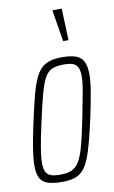

<svg xmlns="http://www.w3.org/2000/svg" viewBox="-84 -769 490 822"><g transform="rotate(-10 161.0 -357.5)"><path d="M118 8Q81 8 57.5 0.5Q34 -7 23.5 -26Q13 -45 13 -80Q13 -109 19.5 -152Q26 -195 39 -254Q53 -319 64.5 -365Q76 -411 88.5 -441Q101 -471 117 -487.5Q133 -504 155.5 -511Q178 -518 209 -518Q247 -518 269.5 -510Q292 -502 302.5 -481.5Q313 -461 313 -424Q313 -396 306 -354Q299 -312 287 -254Q273 -189 261 -143.5Q249 -98 237 -68.5Q225 -39 209 -22Q193 -5 171 1.5Q149 8 118 8ZM114 -24Q139 -24 156.5 -29Q174 -34 187 -48Q200 -62 210.5 -88Q221 -114 230.5 -154.5Q240 -195 252 -254Q264 -315 271.5 -356Q279 -397 279 -423Q279 -449 272 -462.5Q265 -476 250.5 -481Q236 -486 213 -486Q182 -486 162.5 -478.5Q143 -471 129.5 -447.5Q116 -424 103.5 -378Q91 -332 74 -254Q61 -195 54 -154Q47 -113 47 -86Q47 -61 54 -47.5Q61 -34 76 -29Q91 -24 114 -24ZM227 -585 205 -718V-723H245L250 -590V-585Z"/></g></svg>

Font: Saira UltraCondensed Thin
Style: Italic
Weight: 250
Width: 1
Italic angle: -12°
Designer: Hector Gatti with collaboration of the Omnibus-Type team
Foundry: Omnibus-Type
Version: Version 1.101